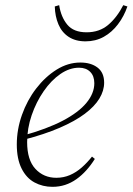

<svg xmlns="http://www.w3.org/2000/svg" viewBox="-20 -711 513 743"><path d="M183 12Q145 12 113.5 -5Q82 -22 63.5 -59Q45 -96 45 -152Q45 -210 65 -266.5Q85 -323 120 -368.5Q155 -414 199 -441.5Q243 -469 291 -469Q332 -469 357.5 -449.5Q383 -430 383 -391Q383 -360 364.5 -329.5Q346 -299 308 -270.5Q270 -242 211 -216.5Q152 -191 71 -170L68 -186Q162 -212 223 -244Q284 -276 314.5 -313Q345 -350 345 -389Q345 -417 329 -433Q313 -449 286 -449Q249 -449 213.5 -424.5Q178 -400 149 -358Q120 -316 102.5 -265Q85 -214 85 -161Q85 -92 117 -57.5Q149 -23 198 -23Q226 -23 250.5 -33.5Q275 -44 296.5 -63Q318 -82 336 -105L347 -96Q332 -72 314 -52Q296 -32 275.5 -17.5Q255 -3 232 4.5Q209 12 183 12ZM311 -551Q272 -551 245.5 -568.5Q219 -586 206 -617Q193 -648 192 -686L209 -691Q216 -645 240.5 -615.5Q265 -586 315 -586Q365 -586 399 -615Q433 -644 457 -691L473 -686Q460 -648 436.5 -617Q413 -586 381.5 -568.5Q350 -551 311 -551Z"/></svg>

Font: Source Serif 4 48pt Light
Style: Italic
Weight: 300
Italic angle: -12°
Designer: Frank Grießhammer
Foundry: Adobe Systems Incorporated
Version: Version 4.004;hotconv 1.0.116;makeotfexe 2.5.65601